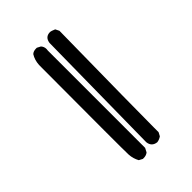

<svg xmlns="http://www.w3.org/2000/svg" viewBox="-230 -864 960 960"><g transform="rotate(-45 250.0 -384.5)"><path d="M199 4H193L174 -6Q160 -31 158 -61Q157 -76 157 -235L158 -695Q160 -729 176 -754Q187 -764 205 -764H211L230 -754Q241 -742 241 -725L240 -715V-27L229 -6Q217 4 199 4ZM303 -4Q268 -8 264 -43L273 -736Q278 -773 314 -773Q320 -773 341 -764L351 -744Q343 -186 343 -66V-35L333 -16Q319 -6 303 -4Z"/></g></svg>

Font: Xiaolai SC
Style: Regular
Weight: 400
Designer: Nozomi Seto 瀬戸のぞみ
Version: Version 3.11;December 4, 2020;FontCreator 13.0.0.2613 64-bit